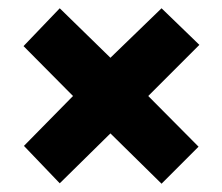

<svg xmlns="http://www.w3.org/2000/svg" viewBox="-20 -586 540 466"><path d="M372.1 -565.9 463.9 -477.1 339.8 -353 461.9 -230 372.1 -140.1 248 -262.2 125 -141.1 38.1 -231.9 157.2 -353 37.1 -474.1 125 -565.9 248 -445.8Z"/></svg>

Font: Open Sans Condensed ExtraBold
Style: Regular
Weight: 800
Width: 3
Designer: Monotype Design Team
Foundry: Monotype Imaging Inc.
Version: Version 3.000; ttfautohint (v1.8.4)